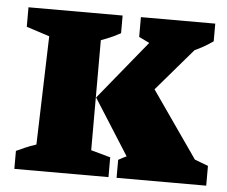

<svg xmlns="http://www.w3.org/2000/svg" viewBox="-44 -589 755 638"><g transform="rotate(5 333.5 -269.5)"><path d="M26 0V-60Q41 -67 56 -73.5Q71 -80 92 -87L103 -449L26 -474V-539H340V-480Q327 -473 315.5 -467.5Q304 -462 275 -451V-84L340 -66V0ZM367 0V-60Q381 -68 394 -74L276 -260L436 -456L401 -473V-539H649V-480Q619 -459 588 -445L467 -304L621 -83L666 -66V0Z"/></g></svg>

Font: Piazzolla SC ExtraBold
Style: Regular
Weight: 800
Designer: Juan Pablo del Peral
Foundry: Huerta Tipografica
Version: Version 1.330